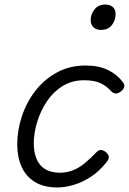

<svg xmlns="http://www.w3.org/2000/svg" viewBox="-20 -808 569 847"><path d="M233 19Q173 19 133.5 -5.5Q94 -30 75 -73Q56 -116 56 -171Q56 -232 76 -293.5Q96 -355 135 -406Q174 -457 230.5 -488Q287 -519 358 -519Q415 -519 455.5 -499.5Q496 -480 521 -447Q531 -434 528 -424Q525 -414 514 -405Q502 -396 491.5 -395.5Q481 -395 470 -406Q451 -428 423.5 -441Q396 -454 351 -454Q298 -454 256.5 -428.5Q215 -403 187 -361Q159 -319 144 -270Q129 -221 129 -175Q129 -136 141.5 -106.5Q154 -77 179 -62Q204 -47 241 -46Q275 -46 302.5 -57Q330 -68 355 -89Q380 -110 407 -138Q417 -148 428.5 -146Q440 -144 449 -135Q459 -126 460 -116Q461 -106 451 -94Q418 -52 380 -27.5Q342 -3 304 8Q266 19 233 19ZM425 -676Q406 -676 393 -687Q380 -698 380 -720Q380 -745 397 -766.5Q414 -788 445 -788Q464 -788 477 -777.5Q490 -767 490 -745Q490 -720 474 -698Q458 -676 425 -676Z"/></svg>

Font: Playwrite CU Light
Style: Regular
Weight: 300
Designer: Veronika Burian, José Scaglione
Foundry: TypeTogether
Version: Version 1.002